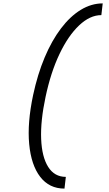

<svg xmlns="http://www.w3.org/2000/svg" viewBox="-20 -965 640 1130"><path d="M359.5 145Q270 145 216.8 76Q163.5 7 151.8 -117Q140 -241 175 -406Q201 -527.5 242.8 -626.8Q284.5 -726 338.5 -797.2Q392.5 -868.5 455 -906.8Q517.5 -945 584.5 -945L576.5 -876Q509.5 -876 445.5 -815.5Q381.5 -755 330 -646.8Q278.5 -538.5 248 -394Q218 -253 222.2 -147.2Q226.5 -41.5 263.5 17.2Q300.5 76 367.5 76Z"/></svg>

Font: Victor Mono Thin
Style: Italic
Weight: 100
Italic angle: -12°
Monospace: yes
Designer: Rune Bjørnerås
Version: Version 1.561;gftools[0.9.30]